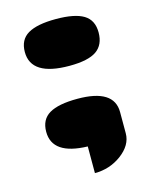

<svg xmlns="http://www.w3.org/2000/svg" viewBox="-101 -601 619 781"><g transform="rotate(-15 208.5 -211.0)"><path d="M214.8 -335.9Q53.2 -335.9 53.2 -437Q53.2 -488.8 91.8 -511.5Q130.4 -534.2 209.5 -534.2Q288.6 -534.2 326.2 -511.5Q363.8 -488.8 363.8 -436.8Q363.8 -384.8 328.9 -360.4Q293.9 -335.9 214.8 -335.9ZM201.2 0Q53.2 -3.9 53.2 -101.1Q53.2 -152.8 91.8 -175.5Q130.4 -198.2 210.4 -198.2Q364.3 -198.2 364.3 -101.1V-11.7Q364.3 38.1 313 76.2Q263.7 112.3 201.2 112.3Z"/></g></svg>

Font: Plaster
Style: Regular
Weight: 400
Designer: Eben Sorkin
Foundry: Eben Sorkin
Version: Version 1.007